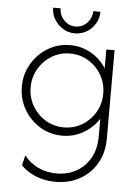

<svg xmlns="http://www.w3.org/2000/svg" viewBox="-55 -612 627 871"><g transform="rotate(5 258.5 -176.0)"><path d="M231.9 216.7Q200 216.7 171.2 209.7Q142.4 202.8 117.4 188.9Q92.4 175 72.9 155.6L84 109Q109 141.7 147.2 160.1Q185.4 178.5 231.9 178.5Q282.6 178.5 322.6 155.9Q362.5 133.3 385.4 92Q408.3 50.7 408.3 -5.6V-85.4Q381.9 -45.1 338.5 -19.8Q295.1 5.6 242.4 5.6Q200.7 5.6 164.2 -10.4Q127.8 -26.4 100 -54.9Q72.2 -83.3 56.6 -120.5Q41 -157.6 41 -200.7Q41 -243.1 56.6 -280.2Q72.2 -317.4 100 -345.8Q127.8 -374.3 164.2 -390.6Q200.7 -406.9 242.4 -406.9Q293.8 -406.9 337.5 -382.6Q381.2 -358.3 408.3 -315.3V-401.4H445.8V0.7Q445.8 66 417.4 114.6Q388.9 163.2 340.6 189.9Q292.4 216.7 231.9 216.7ZM246.5 -32.6Q292.4 -32.6 329.9 -55.2Q367.4 -77.8 389.6 -116Q411.8 -154.2 411.8 -200.7Q411.8 -247.2 389.6 -285.4Q367.4 -323.6 329.9 -346.2Q292.4 -368.8 246.5 -368.8Q200.7 -368.8 163.2 -346.2Q125.7 -323.6 103.5 -285.4Q81.2 -247.2 81.2 -200.7Q81.2 -154.2 103.5 -116Q125.7 -77.8 163.2 -55.2Q200.7 -32.6 246.5 -32.6ZM259 -461.8Q229.9 -461.8 205.6 -476.7Q181.2 -491.7 166.3 -516Q151.4 -540.3 151.4 -569.4H185.4Q186.1 -537.5 207.6 -515.3Q229.2 -493.1 259.7 -493.1Q290.3 -493.1 311.8 -515.3Q333.3 -537.5 334 -569.4H366.7Q366.7 -539.6 352.1 -515.3Q337.5 -491 313.2 -476.4Q288.9 -461.8 259 -461.8Z"/></g></svg>

Font: Afacad Flux ExtraLight
Style: Regular
Weight: 250
Designer: Kristian Moeller
Foundry: Dicotype
Version: Version 1.100